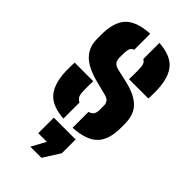

<svg xmlns="http://www.w3.org/2000/svg" viewBox="-257 -678 977 977"><g transform="rotate(45 231.5 -190.0)"><path d="M34 -168Q33.5 -190 34 -209Q34.5 -228 35 -233H169Q167.5 -200 168 -182.2Q168.5 -164.5 169 -151Q170 -133.5 176.8 -123Q183.5 -112.5 196 -107V9Q111.5 3 74.8 -39Q38 -81 34 -168ZM262 9V-105.5Q279 -110 287 -121.2Q295 -132.5 295 -152Q295 -164.5 295 -166.5Q295 -168.5 295 -170.2Q295 -172 295 -184Q295 -199 286.8 -210Q278.5 -221 258 -226L183 -245Q134.5 -257.5 100.2 -277.2Q66 -297 48 -327Q30 -357 30 -401Q30 -408.5 30 -415.5Q30 -422.5 30 -429Q30 -518.5 69.2 -561Q108.5 -603.5 203 -609V-493.5Q190.5 -489 185 -479Q179.5 -469 179 -453Q179 -451.5 178.5 -444Q178 -436.5 178 -414Q178 -393 187 -381.2Q196 -369.5 220 -364L286 -349Q360.5 -332.5 398.2 -296.8Q436 -261 436 -192Q436 -185.5 436 -178.2Q436 -171 436 -164Q436 -78 395.5 -37.2Q355 3.5 262 9ZM290 -369Q290.5 -380 290.8 -396.5Q291 -413 290.8 -428.8Q290.5 -444.5 290 -453Q289 -468.5 284.2 -478Q279.5 -487.5 269 -492.5V-609Q352.5 -603 389.2 -562Q426 -521 430 -436Q430.5 -428 430.5 -413.5Q430.5 -399 430 -385.8Q429.5 -372.5 429 -369ZM178 229 220 152H158V40H315V139L258 229Z"/></g></svg>

Font: Big Shoulders Stencil Text Thin Black
Style: Regular
Weight: 900
Version: Version 2.001